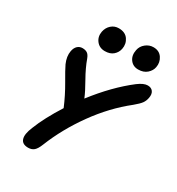

<svg xmlns="http://www.w3.org/2000/svg" viewBox="-221 -1124 1129 1228"><g transform="rotate(30 344.0 -510.0)"><path d="M534.2 -815.9Q496.1 -815.9 474.6 -845Q453.1 -874 461.9 -917Q467.8 -947.8 493.2 -968.3Q518.6 -988.8 549.8 -988.8Q592.8 -988.8 614 -957Q635.3 -925.3 627.9 -887.2Q623 -859.4 598.6 -837.6Q574.2 -815.9 534.2 -815.9ZM291 -811Q251 -811 228.3 -840.3Q205.6 -869.6 212.9 -909.2Q219.7 -942.4 242.7 -962.6Q265.6 -982.9 296.9 -982.9Q344.7 -982.9 366.7 -951.2Q388.7 -919.4 380.9 -879.9Q375 -850.6 352.3 -830.8Q329.6 -811 291 -811ZM174.8 -30.8Q131.3 -30.8 120.8 -62.7Q110.4 -94.7 134.8 -152.8Q170.9 -245.6 246.1 -363.8Q213.9 -440.4 172.4 -511Q130.9 -581.5 116.2 -612.8Q95.2 -660.6 103 -702.1Q107.9 -728.5 123 -742.7Q138.2 -756.8 159.2 -756.8Q180.7 -756.8 194.6 -747.8Q208.5 -738.8 217.8 -713.9Q238.8 -655.3 276.1 -589.8Q313.5 -524.4 330.1 -482.9Q445.8 -632.8 569.8 -728Q610.8 -758.8 640.1 -758.8Q666.5 -758.8 679.2 -741.2Q691.9 -723.6 686 -693.8Q681.6 -669.4 668.5 -651.4Q655.3 -633.3 621.1 -605Q500 -509.3 403.3 -374.8Q306.6 -240.2 249 -96.2Q234.4 -59.1 217.8 -44.9Q201.2 -30.8 174.8 -30.8Z"/></g></svg>

Font: Shantell Sans Bouncy
Style: Italic
Weight: 600
Italic angle: -11.31°
Designer: Stephen Nixon, Anya Danilova, Shantell Martin
Foundry: Arrow Type
Version: Version 1.006;[9816181b4]